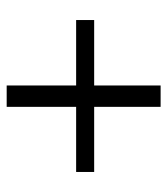

<svg xmlns="http://www.w3.org/2000/svg" viewBox="17 -518 501 575"><g transform="rotate(90 267.5 -230.5)"><path d="M40 -208H236V0H300V-208H495V-262H300V-461H236V-262H40Z"/></g></svg>

Font: erewhon
Style: Regular
Weight: 400
Version: Version 1.0.0